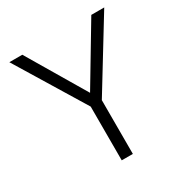

<svg xmlns="http://www.w3.org/2000/svg" viewBox="-167 -849 936 979"><g transform="rotate(-30 301.0 -359.0)"><path d="M269.5 1H335V-315.4L582 -718.8H505.9L301.8 -377.9L99.6 -718.8H23.4L269.5 -315.4Z"/></g></svg>

Font: Dotum
Style: Regular
Weight: 400
Version: Version 2.21